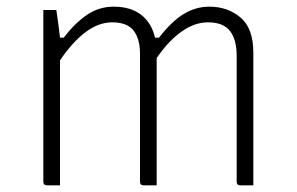

<svg xmlns="http://www.w3.org/2000/svg" viewBox="-20 -556 890 576"><path d="M160 0H121Q110 0 110 -11V-526H149Q149 -526 151.5 -509Q154 -492 156.5 -472Q159 -452 160 -443H171Q205 -487 241 -511.5Q277 -536 321 -536Q372 -536 403.5 -511.5Q435 -487 445 -443H457Q495 -492 531 -514Q567 -536 608 -536Q663 -536 701.5 -503.5Q740 -471 740 -398V0H701Q690 0 690 -11V-389Q690 -437 670 -463Q650 -489 604 -489Q564 -489 525 -461.5Q486 -434 450 -382V0H411Q400 0 400 -11V-395Q400 -439 381 -464Q362 -489 316 -489Q238 -489 160 -375Z"/></svg>

Font: Recursive Sn Lnr St Lt
Style: Regular
Weight: 300
Version: Version 1.079;hotconv 1.0.112;makeotfexe 2.5.65598; ttfautoh